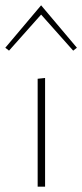

<svg xmlns="http://www.w3.org/2000/svg" viewBox="-32 -704 310 724"><path d="M2 -513 -12 -524 123 -684 258 -524 244 -513 123 -649ZM110 0V-407L138 -410V0Z"/></svg>

Font: EauTestInfant Extralight
Style: Regular
Weight: 250
Designer: Christian Thalmann (Catharsis Fonts)
Version: Version 0.001;PS 000.001;hotconv 1.0.88;makeotf.lib2.5.64775